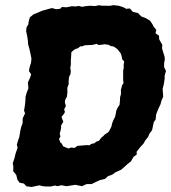

<svg xmlns="http://www.w3.org/2000/svg" viewBox="-20 -709 667 748"><path d="M103 19.4 82.8 16.8 73.4 6.2 56.2 2.6 48 -8.4 43.2 -27.8 31.4 -42 32 -60.8 29.6 -72.6 37 -94.8 40.6 -110.6 48.6 -133.4 45.6 -145.4 49.6 -159.2 55.4 -176.2 59 -199 63 -216 67.8 -227.8 68.6 -248.6 77.6 -267.2 73.6 -278.2 76.6 -295.4 78.6 -312.6 79.6 -333.2 84.6 -349.4 90.8 -365 88.6 -387.6 97.2 -406.4 101.4 -419.6 92.8 -432 95.6 -448 100.8 -464.2 102.6 -480.4 98.2 -502.2 94.4 -519.2 89.4 -536.4 88.8 -549.8 84.8 -574.8 81.8 -586.4 83.4 -602.8 90.4 -614 91.4 -623.2 96.2 -641.4 110 -652.6 117.2 -655.6 144.4 -667.2 151.8 -669.2 182 -677.6 198.6 -673.2 214.6 -674.8 220.8 -681.6 239.6 -680.6 260 -684.8 275.2 -683.8 286.6 -686 299.6 -682.4 314.8 -685.2 330.8 -686.6 350.8 -685.4 365 -688.6 377.6 -686.8 408.2 -686.4 422.6 -689 444 -686.2 459 -681.4 471.8 -674.6 485.8 -676 497.6 -662.8 517.8 -658 530.4 -645 547.6 -638.6 565 -628 574.2 -614 578 -605.8 589 -592.6 585.8 -579.6 599.4 -570 600.2 -555.6 612.2 -534.4 611.4 -520 615.6 -506 620.8 -489.4 622.2 -479 619.4 -462.8V-447.8L626.6 -432.8L621.4 -413.8L621.6 -403.2L618 -380L613.6 -363.2L615.8 -332L609.2 -317.4L605.2 -302.4L596.8 -285L588.2 -263L586.4 -243.4L579 -233L576.2 -219.4L572.4 -201.6L563 -189.4L556.2 -174.6L545.6 -161.6L539.6 -150.2L527.6 -137.2L512.2 -117.8L512.8 -107.2L500.2 -98L490.2 -80.4L477.4 -70.4L464.8 -59L452.6 -48.2L429.8 -37.8L417.4 -28.6L401.4 -23.2L389 -12L369 -7.2L355.4 -1L337 8L317.2 8.2L299.2 16.4L274 11L239.2 16.4L218.6 12.6L203.8 16.4L194.4 13.8L177 17.6L158 17.4L145.8 16.2L133.4 13ZM247 -130.4 256.2 -134.2 270.6 -132.8 281.8 -140.8 288.6 -141.4 301.4 -142.2 317.4 -143.8 327.8 -142.8 336.4 -148.4 348.4 -151.2 354.8 -157 365.6 -160.8 374 -172 381 -177.6 388.4 -185.2 401 -193.2 406.6 -201 413.8 -215.2 417.2 -229.6 422.4 -242.6 428.4 -254 431 -266 432.8 -277.2 438.2 -289.2 445.8 -300.8 447.6 -320 447.8 -330.2 451.4 -342.8 451 -357.8 455.4 -376.2 461 -384.8 459.8 -399.8V-411.8V-420.2V-433.4L462.2 -446L461.6 -455.4L463.8 -469.6L456 -478L454.4 -488.4L450.6 -500.4L444 -509.2L436.8 -518.2L422.6 -528L412.8 -529.2L401.4 -534.8L387.2 -536.6L376 -534.6L361.8 -533.8L358 -538.4L340 -534L325.4 -533.4L310 -532.6L300 -528.4L292.8 -528.6L284 -521.2L275.4 -518.6L267.4 -514.4L258 -505.4L257 -486.4L255.8 -472.4L256.2 -458.8L253.8 -444.2L255.6 -434.2L255 -421.6L248.8 -408.6L247.4 -392.4L247.6 -381.2L243 -369.4L242 -359.2L242.8 -350.6L240.8 -333L233.8 -319.2L232.6 -310.2L236.6 -296.2L230 -283.2L232.8 -272.4L229.2 -265.4L219.8 -254L221.8 -246.6L226.8 -235.2L217.6 -219L218.2 -212.4L215.8 -199.6L212.6 -188.8L215.4 -177.2L210 -167.6L214.6 -155L221.4 -148.6L225.4 -139.6L234.4 -135.4Z"/></svg>

Font: Winky Rough
Style: Italic
Weight: 400
Italic angle: -8.97852°
Designer: Simon Atzbach
Foundry: typofactur
Version: Version 1.206